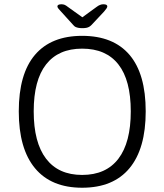

<svg xmlns="http://www.w3.org/2000/svg" viewBox="-20 -874 771 900"><path d="M365 6Q220 6 144 -85.5Q68 -177 68 -352Q68 -528 144 -617Q220 -706 365 -706Q511 -706 587 -617Q663 -528 663 -352Q663 -177 587 -85.5Q511 6 365 6ZM365 -54Q477 -54 535 -130Q593 -206 593 -352Q593 -498 535 -572Q477 -646 365 -646Q254 -646 196 -572Q138 -498 138 -352Q138 -206 196 -130Q254 -54 365 -54ZM464 -854Q474 -854 478.5 -851.5Q483 -849 483 -844Q483 -840 479 -834Q475 -828 468 -820L409 -757Q403 -751 397.5 -748Q392 -745 384.5 -743.5Q377 -742 366 -742Q355 -742 347.5 -743.5Q340 -745 334.5 -747.5Q329 -750 324 -756L265 -821Q258 -828 253.5 -834Q249 -840 249 -844Q249 -849 254 -851.5Q259 -854 268 -854Q276 -854 282.5 -851.5Q289 -849 299 -841L366 -793L432 -841Q441 -848 449 -851Q457 -854 464 -854Z"/></svg>

Font: Asap Light
Style: Regular
Weight: 300
Designer: Pablo Cosgaya
Foundry: Omnibus-Type
Version: Version 3.001